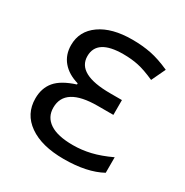

<svg xmlns="http://www.w3.org/2000/svg" viewBox="-134 -654 744 773"><g transform="rotate(30 237.5 -267.5)"><path d="M349.1 -313V-244.1H276.9Q125 -244.1 125 -148.9Q125 -105 160.9 -81.1Q196.8 -57.1 268.1 -57.1Q309.1 -57.1 349.6 -66.7Q390.1 -76.2 439 -99.1V-26.9Q372.1 9.8 264.2 9.8Q161.6 9.8 102.8 -31.5Q43.9 -72.8 43.9 -145Q43.9 -192.9 70.8 -224.9Q97.7 -256.8 161.1 -276.9V-282.2Q113.3 -295.9 87.2 -326.9Q61 -357.9 61 -402.8Q61 -467.8 115.7 -506.3Q170.4 -544.9 264.2 -544.9Q311.5 -544.9 351.8 -536.9Q392.1 -528.8 440.9 -506.8L410.2 -441.9Q364.3 -462.4 332.5 -469.2Q300.8 -476.1 262.2 -476.1Q140.1 -476.1 140.1 -397Q140.1 -313 294.9 -313Z"/></g></svg>

Font: Open Sans ACDW
Style: acdw
Weight: 400
Foundry: Ascender Corporation
Version: Version 1.10